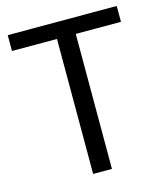

<svg xmlns="http://www.w3.org/2000/svg" viewBox="-108 -796 752 878"><g transform="rotate(-15 268.5 -357.0)"><path d="M313 0H224V-639H11V-714H527V-639H313Z"/></g></svg>

Font: Noto Sans Hebrew Thin
Style: Regular
Weight: 400
Version: Version 3.001